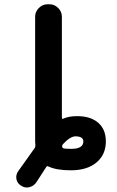

<svg xmlns="http://www.w3.org/2000/svg" viewBox="-20 -793 540 883"><path d="M78.1 61.5Q60.5 51.8 55.7 32.2Q54.7 27.3 54.7 21.5Q54.7 8.8 62.5 -3.9Q108.4 -69.3 139.6 -112.3Q143.6 -118.2 142.6 -126Q141.6 -134.8 141.6 -142.6V-715.8Q141.6 -739.3 158.7 -756.3Q175.8 -773.4 199.2 -773.4H207Q230.5 -773.4 247.6 -756.3Q264.6 -739.3 264.6 -715.8V-251Q264.6 -248 266.6 -246.6Q268.6 -245.1 270.5 -247.1Q296.9 -258.8 332 -258.8Q334 -258.8 335.9 -258.8Q396.5 -258.8 431.6 -228.5Q466.8 -198.2 466.8 -142.6Q466.8 -82 423.8 -45.9Q380.9 -9.8 305.7 -9.8Q239.3 -9.8 203.1 -27.3Q196.3 -31.2 192.4 -24.4Q175.8 1 147.5 44.9Q135.7 62.5 116.2 67.4Q109.4 69.3 103.5 69.3Q89.8 69.3 78.1 61.5ZM269.5 -129.9Q265.6 -125 265.6 -120.1Q265.6 -118.2 266.6 -116.2Q267.6 -113.3 270.5 -111.3Q278.3 -108.4 307.6 -108.4Q363.3 -108.4 363.3 -142.6Q363.3 -166 326.2 -166Q301.8 -165 269.5 -129.9Z"/></svg>

Font: Rounded Mgen+ 2m medium
Style: Regular
Weight: 500
Designer: [Source Han Sans]
Ryoko NISHIZUKA  (kana & ideographs); Paul D. Hunt (Latin, Greek & Cyrillic); Wenlong ZHANG  (bopomofo
Version: Version 1.059.20150602